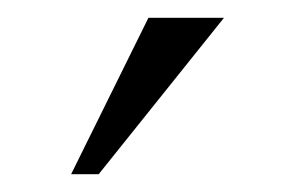

<svg xmlns="http://www.w3.org/2000/svg" viewBox="-20 -793 316 216"><path d="M232 -773H147L60 -597H91Z"/></svg>

Font: Repo Light
Style: Regular
Weight: 300
Designer: Stefan Peev
Foundry: Context Ltd
Version: Version 001.502